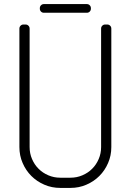

<svg xmlns="http://www.w3.org/2000/svg" viewBox="-20 -920 640 940"><path d="M125 -200V-780C125 -785.7 123.1 -790.4 119.2 -794.2C115.4 -798.1 110.7 -800 105 -800H95C89.3 -800 84.6 -798.1 80.8 -794.2C76.9 -790.4 75 -785.7 75 -780V-200C75 -172.3 80.2 -146.3 90.8 -122C101.2 -97.7 115.5 -76.5 133.5 -58.5C151.5 -40.5 172.7 -26.2 197 -15.8C221.3 -5.2 247.3 0 275 0H325C352.7 0 378.7 -5.2 403 -15.8C427.3 -26.2 448.5 -40.5 466.5 -58.5C484.5 -76.5 498.8 -97.7 509.2 -122C519.8 -146.3 525 -172.3 525 -200V-780C525 -785.7 523.1 -790.4 519.2 -794.2C515.4 -798.1 510.7 -800 505 -800H495C489.3 -800 484.6 -798.1 480.8 -794.2C476.9 -790.4 475 -785.7 475 -780V-200C475 -179.3 471.1 -159.8 463.2 -141.5C455.4 -123.2 444.8 -107.2 431.2 -93.8C417.8 -80.2 401.8 -69.6 383.5 -61.8C365.2 -53.9 345.7 -50 325 -50H275C254.3 -50 234.8 -53.9 216.5 -61.8C198.2 -69.6 182.2 -80.2 168.8 -93.8C155.2 -107.2 144.6 -123.2 136.8 -141.5C128.9 -159.8 125 -179.3 125 -200ZM175 -880V-877.5C175 -871.8 176.9 -867.1 180.8 -863.2C184.6 -859.4 189.3 -857.5 195 -857.5H405C410.7 -857.5 415.4 -859.4 419.2 -863.2C423.1 -867.1 425 -871.8 425 -877.5V-880C425 -885.7 423.1 -890.4 419.2 -894.2C415.4 -898.1 410.7 -900 405 -900H195C189.3 -900 184.6 -898.1 180.8 -894.2C176.9 -890.4 175 -885.7 175 -880Z"/></svg>

Font: lerotica
Style: Regular
Weight: 400
Designer: defharo
Foundry: deFharo
Version: Version 1.001 2011